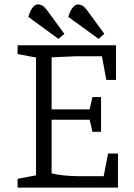

<svg xmlns="http://www.w3.org/2000/svg" viewBox="-20 -854 610 874"><path d="M246 -677 109 -777Q117 -805 128.5 -819.5Q140 -834 152 -834Q163 -834 173 -828.5Q183 -823 199 -801L273 -700ZM429 -677 291 -777Q299 -805 311 -819.5Q323 -834 335 -834Q345 -834 355 -828.5Q365 -823 381 -801L455 -700ZM60 0V-40L144 -56V-592L60 -608V-648H508V-490H464L444 -598H327L215 -593V-356H388L401 -412H440V-254H401L388 -309H215V-65Q236 -59 271 -55.5Q306 -52 338 -52H452L472 -155H517V0Z"/></svg>

Font: Faustina Light
Style: Regular
Weight: 300
Designer: Alfonso Garcia
Foundry: http://www.omnibus-type.com
Version: Version 1.200